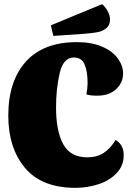

<svg xmlns="http://www.w3.org/2000/svg" viewBox="-20 -883 629 925"><path d="M250 -365Q250 -252 284.5 -188.5Q319 -125 401 -125Q446 -125 479 -146Q512 -167 537 -209Q576 -185 576 -136Q576 -85 542 -49Q508 -13 454.5 4.5Q401 22 344 22Q181 22 100.5 -74Q20 -170 20 -326Q20 -492 104.5 -586Q189 -680 350 -680Q422 -680 472.5 -658Q523 -636 548 -601Q573 -566 573 -529Q573 -485 539.5 -453.5Q506 -422 448 -422Q415 -422 396 -428Q402 -458 402 -483Q402 -537 388 -571.5Q374 -606 336 -606Q285 -606 267.5 -530.5Q250 -455 250 -365ZM510 -789Q510 -761 491.5 -746.5Q473 -732 448 -727.5Q423 -723 383 -720L237 -710L225 -761L472 -863Q488 -849 499 -829Q510 -809 510 -789Z"/></svg>

Font: Sansita ExtraBold
Style: Regular
Weight: 800
Designer: Pablo Cosgaya
Foundry: Omnibus-Type
Version: Version 1.006